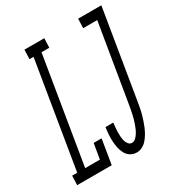

<svg xmlns="http://www.w3.org/2000/svg" viewBox="-209 -854 917 982"><g transform="rotate(-30 249.5 -363.5)"><path d="M-34 0 -32 -55H-2L101 -680H77L79 -735H196L194 -680H148L45 -55H132L147 -145H194L170 0ZM316 8Q295 8 278.5 -2Q262 -12 253 -29Q244 -46 240 -65Q236 -84 235 -104Q234 -124 235.5 -144.5Q237 -165 240 -185H286Q284 -172 283 -158.5Q282 -145 281.5 -131.5Q281 -118 282 -105Q283 -92 286 -80Q289 -68 297 -57.5Q305 -47 318 -47Q330 -47 340 -56.5Q350 -66 357 -77.5Q364 -89 369 -100.5Q374 -112 378 -124Q382 -136 385.5 -148Q389 -160 391.5 -172.5Q394 -185 396.5 -197Q399 -209 401 -222L477 -680H394L396 -735H533L447 -213Q444 -196 441 -179.5Q438 -163 433.5 -147Q429 -131 423.5 -114.5Q418 -98 411.5 -82.5Q405 -67 396 -51.5Q387 -36 375.5 -22.5Q364 -9 348 -0.5Q332 8 316 8Z"/></g></svg>

Font: Iosevka Slab Light Oblique
Style: Regular
Weight: 300
Italic angle: -9°
Monospace: yes
Designer: Belleve Invis
Foundry: Belleve Invis
Version: Version 11.1.1; ttfautohint (v1.8.3)